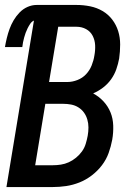

<svg xmlns="http://www.w3.org/2000/svg" viewBox="-22 -755 542 775"><path d="M4 0 115 -672Q106 -668 100 -659Q94 -650 89.5 -641Q85 -632 81.5 -622.5Q78 -613 75.5 -603.5Q73 -594 71 -584.5Q69 -575 68 -565H-2Q1 -583 5.5 -601.5Q10 -620 16.5 -638Q23 -656 33 -673Q43 -690 57 -704.5Q71 -719 89 -727Q107 -735 126 -735H287Q315 -735 342 -729.5Q369 -724 392 -710.5Q415 -697 431 -676Q447 -655 455 -629.5Q463 -604 463 -575.5Q463 -547 459 -519Q455 -497 447.5 -475.5Q440 -454 426.5 -435Q413 -416 394 -401.5Q375 -387 354 -378Q378 -365 396 -345.5Q414 -326 424 -301.5Q434 -277 435 -248.5Q436 -220 431 -191Q426 -164 416.5 -137.5Q407 -111 389.5 -88Q372 -65 348.5 -47Q325 -29 298.5 -18.5Q272 -8 245 -4Q218 0 191 0ZM176 -424H250Q270 -424 290.5 -432Q311 -440 325.5 -455.5Q340 -471 348 -491Q356 -511 359 -531Q363 -552 362 -572.5Q361 -593 352 -610.5Q343 -628 325.5 -637.5Q308 -647 287 -647H213ZM120 -88H191Q207 -88 223.5 -90.5Q240 -93 255.5 -100Q271 -107 285 -118.5Q299 -130 309 -144Q319 -158 324 -174.5Q329 -191 332 -207Q335 -224 335 -240.5Q335 -257 330.5 -272.5Q326 -288 317 -300.5Q308 -313 294.5 -321.5Q281 -330 265 -333Q249 -336 232 -336H161Z"/></svg>

Font: Iosevka SS04 Semibold
Style: Italic
Weight: 600
Italic angle: -9°
Monospace: yes
Designer: Belleve Invis
Foundry: Belleve Invis
Version: Version 19.0.0; ttfautohint (v1.8.4)